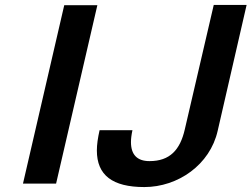

<svg xmlns="http://www.w3.org/2000/svg" viewBox="-20 -743 1018 777"><path d="M383 -216C376 -185 372 -158 372 -134C372 -34 435 14 564 14C700 14 830 -76 861 -214L978 -723H845L728 -220C709 -136 667 -91 585 -91C535 -91 510 -117 510 -168C510 -181 512 -198 516 -216ZM207 0 374 -722H240L73 0Z"/></svg>

Font: Perun SemiBold Italic
Style: Regular
Weight: 400
Italic angle: -12°
Foundry: Copyright (c) Stefan Peev, Context Ltd, 2016
Version: Version 1.026